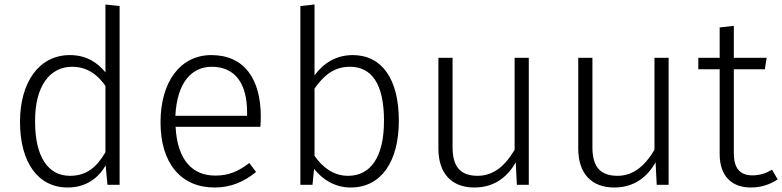

<svg xmlns="http://www.w3.org/2000/svg" viewBox="-20 -822 3479 854"><path d="M449 -802V-500C417 -540 367 -577 291 -577C152 -577 69 -454 69 -280C69 -100 149 12 281 12C363 12 417 -30 450 -86L458 0H512V-795ZM291 -40C195 -40 136 -123 136 -281C135 -440 202 -525 301 -525C370 -525 416 -487 449 -440V-145C410 -78 365 -40 291 -40Z M1140 -303C1140 -470 1067 -577 920 -577C782 -577 694 -458 694 -278C694 -96 785 12 934 12C1008 12 1066 -14 1119 -57L1089 -97C1040 -60 999 -41 937 -41C840 -41 769 -105 761 -258H1138C1139 -269 1140 -286 1140 -303ZM1079 -307H760C768 -459 835 -525 922 -525C1029 -525 1079 -446 1079 -323Z M1549 -577C1475 -577 1419 -541 1379 -487V-802L1316 -795V0H1370L1377 -71C1414 -24 1469 12 1540 12C1676 12 1754 -104 1754 -285C1754 -473 1677 -577 1549 -577ZM1528 -40C1464 -40 1415 -77 1379 -129V-428C1417 -482 1462 -525 1536 -525C1632 -525 1688 -451 1688 -285C1688 -121 1627 -40 1528 -40Z M2332 -565H2269V-156C2230 -89 2178 -40 2105 -40C2030 -40 1993 -78 1993 -167V-565H1930V-161C1930 -50 1989 12 2090 12C2177 12 2236 -33 2274 -100L2279 0H2332Z M2954 -565H2891V-156C2852 -89 2800 -40 2727 -40C2652 -40 2615 -78 2615 -167V-565H2552V-161C2552 -50 2611 12 2712 12C2799 12 2858 -33 2896 -100L2901 0H2954Z M3414 -67C3386 -51 3359 -42 3327 -42C3270 -42 3244 -75 3244 -140V-514H3382L3390 -565H3244V-707L3181 -700V-565H3086V-514H3181V-137C3181 -39 3234 12 3320 12C3365 12 3404 -1 3439 -24Z"/></svg>

Font: Glow Sans SC Normal
Style: Regular
Weight: 400
Designer: Ryoko NISHIZUKA (kana, bopomofo & ideographs); Paul D. Hunt (Latin, Greek & Cyrillic); Sandoll Communications, Soo-young
Version: Version 0.93